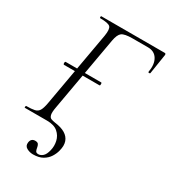

<svg xmlns="http://www.w3.org/2000/svg" viewBox="-197 -726 910 1021"><g transform="rotate(30 257.5 -216.0)"><path d="M171 193Q150 193 132 183Q114 173 117 151Q119 137 126.5 130.5Q134 124 146 124Q161 124 166 132Q171 140 172.5 151Q174 162 178 170Q182 178 195 178Q209 178 222 166.5Q235 155 242 126Q249 98 242.5 69Q236 40 213 20Q190 0 146 0H9Q8 0 8.5 -6Q9 -12 11 -12Q44 -12 62 -16Q80 -20 89 -34.5Q98 -49 104 -82L186 -545Q193 -588 181 -600.5Q169 -613 119 -613Q116 -613 116 -619Q116 -625 119 -625H508Q516 -625 515 -615L496 -494Q495 -490 489 -490.5Q483 -491 484 -495Q493 -545 474.5 -575.5Q456 -606 416 -606H322Q273 -606 256.5 -593.5Q240 -581 233 -542L152 -84Q146 -52 149.5 -37Q153 -22 163.5 -18Q174 -14 188 -12Q228 -7 252 7.5Q276 22 284.5 46Q293 70 284 104Q279 125 266 145.5Q253 166 230 179.5Q207 193 171 193ZM76 -302Q73 -302 72 -306.5Q71 -311 72 -315.5Q73 -320 76 -320H294Q297 -320 297.5 -315.5Q298 -311 297.5 -306.5Q297 -302 294 -302Z"/></g></svg>

Font: Cormorant Garamond Light
Style: Italic
Weight: 300
Italic angle: -10°
Designer: Christian Thalmann (Catharsis Fonts)
Foundry: Catharsis Fonts
Version: Version 4.001